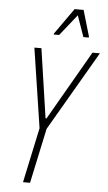

<svg xmlns="http://www.w3.org/2000/svg" viewBox="-60 -940 549 978"><g transform="rotate(5 214.5 -450.5)"><path d="M96 0 156 -281 94 -688H130L182 -334H187L391 -688H429L192 -281L132 0ZM186 -763 187 -768 281 -901H327L366 -768L365 -763H338L300 -871L214 -763Z"/></g></svg>

Font: Saira Condensed Thin
Style: Italic
Weight: 250
Width: 3
Italic angle: -12°
Designer: Hector Gatti with collaboration of the Omnibus-Type team
Foundry: Omnibus-Type
Version: Version 1.101